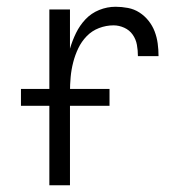

<svg xmlns="http://www.w3.org/2000/svg" viewBox="-20 -548 540 568"><path d="M126 0V-520H187V-404Q194 -428 205 -450.5Q216 -473 233 -491Q250 -509 273.5 -518.5Q297 -528 322 -528Q340 -528 358.5 -524.5Q377 -521 392.5 -511Q408 -501 419.5 -486.5Q431 -472 437.5 -455Q444 -438 446.5 -419.5Q449 -401 449 -382H388Q388 -399 385 -415.5Q382 -432 372.5 -445.5Q363 -459 347.5 -466Q332 -473 316 -473Q294 -473 273 -465Q252 -457 236.5 -441Q221 -425 211.5 -405Q202 -385 196.5 -363.5Q191 -342 189 -320Q187 -298 187 -276V0ZM304 -235H42V-285H304Z"/></svg>

Font: Iosevka Term Curly Light
Style: Regular
Weight: 300
Designer: Belleve Invis
Foundry: Belleve Invis
Version: Version 32.3.0